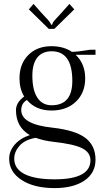

<svg xmlns="http://www.w3.org/2000/svg" viewBox="-20 -716 545 985"><path d="M259 -568H230L128 -668L152 -696L190 -653Q197 -645 209 -632.5Q221 -620 226 -614.5Q231 -609 236 -601.5Q241 -594 242 -589H247Q248 -593 250.5 -598Q253 -603 258.5 -609.5Q264 -616 268.5 -621Q273 -626 282.5 -636Q292 -646 298 -653L336 -696L361 -668ZM470 -435H444H368Q417 -389 417 -314Q417 -240 369.5 -194.5Q322 -149 244 -149Q164 -149 118 -203Q89 -186 89 -151Q89 -78 249 -61Q366 -48 418 -8.5Q470 31 470 103Q470 172 413 210.5Q356 249 260 249Q155 249 91 207.5Q27 166 27 98Q27 59 55.5 26Q84 -7 133 -23Q62 -64 62 -151Q62 -190 104 -221Q80 -260 80 -314Q80 -388 125 -433.5Q170 -479 244 -479Q306 -479 349 -450Q378 -450 444 -461H470ZM245 -453Q197 -453 171.5 -421Q146 -389 146 -328Q146 -254 171.5 -215Q197 -176 245 -176Q351 -176 351 -301Q351 -453 245 -453ZM163 -9Q107 1 80 32Q53 63 53 98Q53 150 106 177Q159 204 260 204Q444 204 444 106Q444 66 401.5 44.5Q359 23 250 11Q205 6 163 -9Z"/></svg>

Font: Foglihten068fMac
Style: Regular
Weight: 500
Designer: gluk (gluksza@wp.pl)
Foundry: gluk (gluksza@wp.pl)
Version: Version 0.68